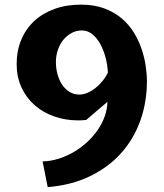

<svg xmlns="http://www.w3.org/2000/svg" viewBox="-20 -778 690 807"><path d="M159 -99.5Q193.5 -100.5 226.8 -111Q260 -121.5 290.2 -139.2Q320.5 -157 346 -180.5Q371.5 -204 390.5 -231.5Q409.5 -259 420.2 -289.2Q431 -319.5 431.5 -350L342.5 -274Q334.5 -273 326.2 -272.5Q318 -272 309.5 -272Q254.5 -272 207.2 -288.8Q160 -305.5 125 -336.5Q90 -367.5 70 -411.2Q50 -455 50 -508.5Q50 -564 69 -610Q88 -656 123.2 -689Q158.5 -722 208.5 -740.2Q258.5 -758.5 320.5 -758.5Q375.5 -758.5 417.5 -743Q459.5 -727.5 490.2 -701.8Q521 -676 541.8 -642.5Q562.5 -609 574.8 -573.2Q587 -537.5 592.2 -502Q597.5 -466.5 597.5 -436.5Q597.5 -348 569.5 -270.2Q541.5 -192.5 488 -133.2Q434.5 -74 357 -36.8Q279.5 0.5 180.5 8.5ZM314 -380.5Q331 -380.5 349 -388.5Q367 -396.5 383 -409.5Q399 -422.5 412.2 -439Q425.5 -455.5 433.5 -472.5Q432 -504 423.8 -535.8Q415.5 -567.5 401.5 -593Q387.5 -618.5 368 -634.2Q348.5 -650 324 -650Q300.5 -650 280.8 -639.2Q261 -628.5 246.2 -610.5Q231.5 -592.5 223.2 -568.2Q215 -544 215 -517Q215 -490 221.8 -465.5Q228.5 -441 241.2 -422Q254 -403 272.2 -391.8Q290.5 -380.5 314 -380.5Z"/></svg>

Font: B612 Mono
Style: Bold
Weight: 700
Version: Version 1.005